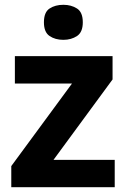

<svg xmlns="http://www.w3.org/2000/svg" viewBox="-20 -780 528 800"><path d="M458 0H27V-88L280 -432H42V-546H449V-449L203 -114H458ZM244 -760Q277 -760 301 -744.5Q325 -729 325 -687Q325 -646 301 -630Q277 -614 244 -614Q210 -614 186.5 -630Q163 -646 163 -687Q163 -729 186.5 -744.5Q210 -760 244 -760Z"/></svg>

Font: Noto Sans Armenian
Style: Bold
Weight: 700
Version: Version 2.007